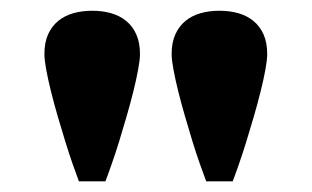

<svg xmlns="http://www.w3.org/2000/svg" viewBox="-20 -881 586 361"><path d="M367.7 -540Q362.8 -552.7 356 -572.3Q349.1 -591.8 342 -614.7Q335 -637.7 327.9 -662.1Q320.8 -686.5 315.2 -709Q309.6 -731.4 306.2 -750Q302.7 -768.6 302.7 -779.3Q302.7 -800.8 309.6 -816.2Q316.4 -831.5 328.6 -841.6Q340.8 -851.6 357.2 -856.2Q373.5 -860.8 392.6 -860.8Q411.6 -860.8 428 -856.2Q444.3 -851.6 456.5 -841.6Q468.8 -831.5 475.6 -816.2Q482.4 -800.8 482.4 -779.3Q482.4 -768.6 479 -750Q475.6 -731.4 470 -709Q464.4 -686.5 457.3 -662.1Q450.2 -637.7 443.1 -614.7Q436 -591.8 429.2 -572.3Q422.4 -552.7 417.5 -540ZM128.4 -540Q123.5 -552.7 116.7 -572.3Q109.9 -591.8 102.8 -614.7Q95.7 -637.7 88.6 -662.1Q81.5 -686.5 75.9 -709Q70.3 -731.4 66.9 -750Q63.5 -768.6 63.5 -779.3Q63.5 -800.8 70.3 -816.2Q77.1 -831.5 89.4 -841.6Q101.6 -851.6 117.9 -856.2Q134.3 -860.8 153.3 -860.8Q172.4 -860.8 188.7 -856.2Q205.1 -851.6 217.3 -841.6Q229.5 -831.5 236.3 -816.2Q243.2 -800.8 243.2 -779.3Q243.2 -768.6 239.7 -750Q236.3 -731.4 230.7 -709Q225.1 -686.5 218 -662.1Q210.9 -637.7 203.9 -614.7Q196.8 -591.8 189.9 -572.3Q183.1 -552.7 178.2 -540Z"/></svg>

Font: Goblin One
Style: Regular
Weight: 400
Designer: Riccardo De Franceschi
Foundry: Sorkin Type Co.
Version: Version 1.001